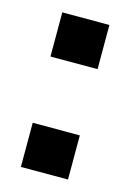

<svg xmlns="http://www.w3.org/2000/svg" viewBox="-76 -482 342 504"><g transform="rotate(15 95.5 -230.0)"><path d="M31 -320V-440H159V-320ZM31 -20V-140H159V-20Z"/></g></svg>

Font: Kanit SemiBold
Style: Regular
Weight: 600
Designer: Katatrad Team
Foundry: CadsonDemak
Version: Version 2.000; ttfautohint (v1.8.3)